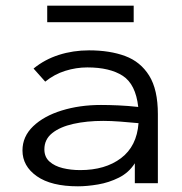

<svg xmlns="http://www.w3.org/2000/svg" viewBox="-20 -644 640 675"><path d="M254 11Q160 11 109.5 -24.5Q59 -60 59 -115Q59 -164 96.5 -200Q134 -236 197 -255.5Q260 -275 335 -275Q363 -275 396.5 -273.5Q430 -272 466 -268Q457 -348 411.5 -377.5Q366 -407 287 -407Q248 -407 209.5 -395Q171 -383 139 -357L98 -403Q137 -435 187 -451Q237 -467 293 -467Q366 -467 420 -447Q474 -427 504.5 -378Q535 -329 535 -243V0H454V-70Q433 -37 398 -19.5Q363 -2 324.5 4.5Q286 11 254 11ZM136 -119Q136 -92 154 -76Q172 -60 200.5 -53Q229 -46 262 -46Q350 -46 405.5 -88Q461 -130 467 -211Q436 -214 403 -216.5Q370 -219 343 -219Q285 -219 238 -208.5Q191 -198 163.5 -176Q136 -154 136 -119ZM146 -566V-624H450V-566Z"/></svg>

Font: Inconsolata Expanded
Style: Regular
Weight: 400
Width: 7
Monospace: yes
Designer: Raph Levien, Cyreal, Brenton Simpson
Foundry: Raph Levien, Cyreal, Google
Version: Version 3.000; ttfautohint (v1.8.2.53-6de2)